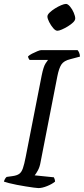

<svg xmlns="http://www.w3.org/2000/svg" viewBox="-29 -960 428 980"><path d="M167 0Q160 0 142.5 -2.5Q125 -5 102.5 -8.5Q80 -12 57 -16.5Q34 -21 16.5 -25.5Q-1 -30 -9 -33Q-7 -41 -3 -47.5Q1 -54 5 -57L34 -61Q57 -64 69 -72.5Q81 -81 88 -101.5Q95 -122 102 -158L184 -576Q193 -620 203.5 -636Q214 -652 216 -654H122Q120 -657 117.5 -661Q115 -665 114 -672Q121 -679 134.5 -686Q148 -693 161.5 -698.5Q175 -704 180 -704H367Q371 -700 375 -691Q379 -682 379 -671L330 -658Q297 -650 284.5 -631Q272 -612 264 -572L178 -132Q174 -108 164.5 -90.5Q155 -73 148 -65L246 -55Q248 -52 250 -45Q252 -38 252 -33Q236 -20 211 -10Q186 0 167 0ZM264 -803Q254 -803 242.5 -816.5Q231 -830 222 -847.5Q213 -865 213 -876Q213 -885 224.5 -896Q236 -907 252 -917Q268 -927 283.5 -933.5Q299 -940 308 -940Q317 -940 328.5 -926.5Q340 -913 347.5 -895Q355 -877 355 -866Q355 -856 344 -845.5Q333 -835 317.5 -825.5Q302 -816 287 -809.5Q272 -803 264 -803Z"/></svg>

Font: Texturina Medium 12pt
Style: Italic
Weight: 400
Italic angle: -11°
Version: Version 1.002